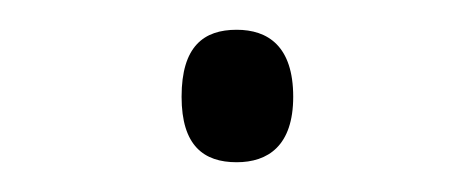

<svg xmlns="http://www.w3.org/2000/svg" viewBox="-20 -663 318 129"><path d="M139 -554C160 -554 177 -565 177 -598C177 -632 160 -643 139 -643C117 -643 102 -632 102 -598C102 -565 117 -554 139 -554Z"/></svg>

Font: Noto Serif Devanagari Condensed Light
Style: Regular
Weight: 300
Width: 3
Designer: Universal Thirst, Indian Type Foundry and the Monotype Design Team
Foundry: Monotype Imaging Inc.
Version: Version 2.004